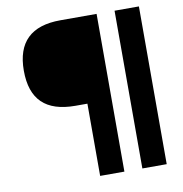

<svg xmlns="http://www.w3.org/2000/svg" viewBox="-93 -757 992 1043"><g transform="rotate(-10 403.5 -235.0)"><path d="M508.8 -669.9V200.2H375V-198.2H309.1Q186.5 -198.2 126.2 -256.8Q65.9 -315.4 65.9 -434.1Q65.9 -669.9 309.1 -669.9ZM607.9 200.2H742.2V-669.9H607.9Z"/></g></svg>

Font: LT Wave Text Bold
Style: Regular
Weight: 700
Designer: Daniel Lyons
Version: Version 2.5 (Glyphs App)